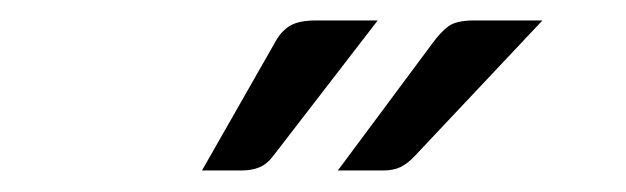

<svg xmlns="http://www.w3.org/2000/svg" viewBox="-20 -744 597 183"><path d="M340 -724.5 240.5 -595.5Q234.5 -587.5 227.2 -584.5Q220 -581.5 209.5 -581.5H172.5L241.5 -702.5Q247.5 -714 256 -719.2Q264.5 -724.5 281 -724.5ZM497 -724.5 375.5 -595.5Q368.5 -588 361.8 -584.8Q355 -581.5 345 -581.5H302L392 -702.5Q400 -713.5 407.5 -719Q415 -724.5 431.5 -724.5Z"/></svg>

Font: Lato
Style: Regular
Weight: 400
Designer: Lukasz Dziedzic with Adam Twardoch and Botio Nikoltchev
Foundry: tyPoland Lukasz Dziedzic
Version: Version 2.015; 2015-08-06; http://www.latofonts.com/